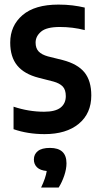

<svg xmlns="http://www.w3.org/2000/svg" viewBox="-20 -574 437 836"><path d="M174 10Q101 10 39 -11.5V-109.5Q105 -87.5 172 -87.5Q221 -87.5 243.8 -105.5Q266.5 -123.5 266.5 -155.5Q266.5 -183.5 253 -197.5Q239.5 -211.5 212.5 -219L148 -235.5Q85.5 -251.5 55 -288.8Q24.5 -326 24.5 -388.5Q24.5 -462 78 -508Q131.5 -554 234.5 -554Q267.5 -554 295.8 -550.5Q324 -547 349 -541V-443Q297 -456.5 240.5 -456.5Q182.5 -456.5 158.8 -436.2Q135 -416 135 -388.5Q135 -364 148.2 -350Q161.5 -336 188.5 -328.5L253 -312.5Q318 -295.5 347.8 -258.8Q377.5 -222 377.5 -158.5Q377.5 -80 323 -35Q268.5 10 174 10ZM159 242.5Q179 200.5 183.5 170.5Q155 168 141.2 154.5Q127.5 141 127.5 120.5Q127.5 97.5 144.8 83.8Q162 70 197.5 70Q269.5 70 269.5 137Q269.5 161.5 259.8 190.5Q250 219.5 235.5 242.5Z"/></svg>

Font: Encode Sans Cnd SmBold
Style: Regular
Weight: 600
Width: 3
Designer: Multiple Designers
Foundry: Impallari Type
Version: Version 3.002; ttfautohint (v1.8.3) -l 8 -r 50 -G 200 -x 14 